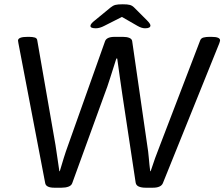

<svg xmlns="http://www.w3.org/2000/svg" viewBox="-20 -874 1047 896"><path d="M234 2Q195 2 191 -19L66 -672Q64 -681 64 -685Q65 -702 108 -702H116Q131 -702 142 -699Q153 -696 154 -685L239 -197Q244 -167 248 -136.5Q252 -106 257 -75H259Q268 -106 277.5 -136.5Q287 -167 298 -197L470 -681Q477 -702 515 -702H554Q572 -702 584 -697Q596 -692 597 -681L667 -197Q672 -167 674.5 -136.5Q677 -106 681 -75H683Q693 -106 704 -136.5Q715 -167 727 -197L914 -685Q918 -696 930 -699Q942 -702 957 -702H967Q1008 -702 1007 -685Q1007 -682 1005.5 -678.5Q1004 -675 1003 -671L740 -19Q731 2 693 2H660Q640 2 627.5 -3.5Q615 -9 613 -22L551 -432Q546 -468 539.5 -511.5Q533 -555 527 -601H523Q508 -555 494.5 -511.5Q481 -468 467 -432L317 -19Q313 -8 299.5 -3Q286 2 267 2ZM427 -742Q402 -742 402 -753Q402 -763 423 -779L496 -839Q507 -848 518 -851Q529 -854 553 -854Q575 -854 586 -851Q597 -848 606 -839L666 -779Q682 -763 682 -755Q682 -742 657 -742Q641 -742 622 -753L549 -795L466 -753Q445 -742 427 -742Z"/></svg>

Font: Asap Semi Expanded Semi Expanded Regular
Style: Italic
Weight: 400
Width: 6
Italic angle: -6°
Designer: Pablo Cosgaya
Foundry: Omnibus-Type
Version: Version 3.001; ttfautohint (v1.8.4.7-5d5b)